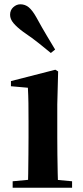

<svg xmlns="http://www.w3.org/2000/svg" viewBox="-20 -875 389 895"><path d="M39 0V-30L146 -40H208L316 -30V0ZM110 0Q111 -25 111.5 -67Q112 -109 112.5 -154.5Q113 -200 113 -235V-308Q113 -358 112.5 -394Q112 -430 110 -466L31 -473V-497L238 -550L251 -542L247 -388V-235Q247 -200 247.5 -154.5Q248 -109 249 -67Q250 -25 251 0ZM237 -644 217 -628Q190 -650 161.5 -673Q133 -696 89 -726Q59 -748 43 -767Q27 -786 27 -806Q27 -828 42 -841.5Q57 -855 75 -855Q97 -855 114 -841Q131 -827 149 -795Q177 -744 198 -709Q219 -674 237 -644Z"/></svg>

Font: Noto Serif KR ExtraLight
Style: Bold
Weight: 700
Version: Version 2.002-H1;hotconv 1.1.0;makeotfexe 2.6.0